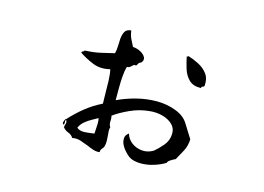

<svg xmlns="http://www.w3.org/2000/svg" viewBox="-79 -695 1158 841"><g transform="rotate(15 500.0 -275.0)"><path d="M795 -157Q794 -127 781.5 -103.5Q769 -80 756 -57Q747 -53 735 -45.5Q723 -38 722 -31Q702 -18 672 -8.5Q642 1 613 1Q597 1 582 -2.5Q567 -6 555 -15Q548 -20 536 -33.5Q524 -47 517 -63Q512 -77 513.5 -89.5Q515 -102 529 -112Q536 -88 556 -73Q576 -58 602.5 -55.5Q629 -53 654 -68Q671 -82 691 -105Q711 -128 712 -159Q713 -185 695 -202Q677 -219 648.5 -226.5Q620 -234 588 -230Q546 -226 505 -207.5Q464 -189 435 -168Q436 -164 436.5 -159Q437 -154 437 -149Q436 -141 437 -132.5Q438 -124 443 -117Q440 -110 440.5 -101Q441 -92 442 -81Q443 -69 443.5 -55.5Q444 -42 440 -29Q437 -22 431.5 -16.5Q426 -11 426 0Q412 2 397.5 -2.5Q383 -7 368 -14Q350 -21 332 -27Q314 -33 294 -29Q286 -42 271 -47.5Q256 -53 247 -65Q247 -69 247.5 -71.5Q248 -74 249 -77Q251 -81 251.5 -86Q252 -91 248 -99Q244 -96 245 -88Q245 -85 245 -82Q245 -79 243 -76Q237 -77 237.5 -83Q238 -89 241 -95.5Q244 -102 247 -102Q276 -134 310 -161.5Q344 -189 385 -209Q385 -218 384.5 -229Q384 -240 384 -253Q384 -281 383 -311.5Q382 -342 377 -363Q334 -352 298 -367Q262 -382 236 -400Q235 -405 241 -407Q247 -409 247 -413Q290 -415 319 -422Q348 -429 379 -436Q383 -451 383.5 -469.5Q384 -488 385 -504Q387 -523 394 -536Q401 -549 422 -551Q425 -528 433 -512.5Q441 -497 448 -483Q467 -482 483.5 -473Q500 -464 506 -451.5Q512 -439 500 -426Q494 -425 490.5 -420.5Q487 -416 484 -410Q483 -407 478 -408Q473 -409 471 -407Q470 -406 468 -404Q464 -400 458 -395.5Q452 -391 445 -392Q439 -374 437 -347Q435 -320 435 -294Q435 -268 435 -251Q435 -241 435 -238Q475 -257 520.5 -268.5Q566 -280 612 -280Q658 -280 699 -264Q738 -249 756 -219.5Q774 -190 795 -157ZM795 -400Q794 -395 788 -394Q782 -393 782 -386Q746 -385 727 -404Q708 -423 699.5 -451Q691 -479 686 -504Q688 -503 691 -505Q693 -507 694 -507Q717 -500 741.5 -487.5Q766 -475 782 -454Q798 -433 795 -400ZM383 -73Q383 -76 383.5 -80Q384 -84 384 -89Q385 -102 385.5 -117.5Q386 -133 383 -143Q373 -137 357 -128.5Q341 -120 326 -107.5Q311 -95 304 -78Q318 -66 342 -68Q366 -70 378 -72Q382 -73 383 -73Z"/></g></svg>

Font: Yuji Syuku
Style: Regular
Weight: 400
Designer: Kataoka Yuji
Foundry: Kinuta Font Factory
Version: Version 3.002